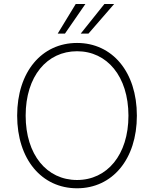

<svg xmlns="http://www.w3.org/2000/svg" viewBox="-20 -958 792 987"><path d="M683.6 -363.6C683.6 -588.4 557.2 -737.2 376.1 -737.2C194.2 -737.2 68.2 -588.4 68.2 -363.6C68.2 -139.2 194.2 9.9 376.1 9.9C557.2 9.9 683.6 -138.8 683.6 -363.6ZM640.3 -363.6C640.3 -161.6 530.2 -32.7 376.1 -32.7C220.5 -32.7 111.9 -162.3 111.9 -363.6C111.9 -566.8 221.9 -694.6 376.1 -694.6C530.2 -694.6 639.9 -565.7 640.3 -363.6ZM394.9 -785.2H434.7L566.8 -937.5H516.7ZM276.6 -785.2H313.9L419 -937.5H369.3Z"/></svg>

Font: Karasuma Gothic
Style: Thin
Weight: 200
Designer: Rasmus Andersson / Ryoko Ishizuka
Foundry: rsms
Version: Version 1.00